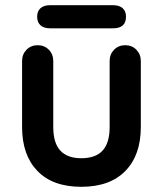

<svg xmlns="http://www.w3.org/2000/svg" viewBox="-20 -709 627 739"><path d="M522 -474V-220Q522 -112 462.5 -51Q403 10 293 10Q183 10 124 -51Q65 -112 65 -220V-474Q65 -500 82 -517.5Q99 -535 125 -535Q151 -535 168 -517.5Q185 -500 185 -474V-220Q185 -159 212 -129.5Q239 -100 293 -100Q348 -100 375 -129.5Q402 -159 402 -220V-474Q402 -500 419 -517.5Q436 -535 462 -535Q488 -535 505 -517.5Q522 -500 522 -474ZM123 -645Q123 -666 136 -677.5Q149 -689 173 -689H415Q439 -689 452 -677.5Q465 -666 465 -645Q465 -600 415 -600H173Q149 -600 136 -611.5Q123 -623 123 -645Z"/></svg>

Font: Quicksand
Style: Bold
Weight: 700
Version: Version 3.000